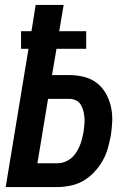

<svg xmlns="http://www.w3.org/2000/svg" viewBox="-20 -755 540 775"><path d="M3 0 95 -558H65V-629H107L124 -735H237L219 -629H328V-558H208L190 -452H259Q289 -452 318 -445Q347 -438 369.5 -421Q392 -404 406.5 -379Q421 -354 427.5 -325.5Q434 -297 433 -266.5Q432 -236 427 -206Q422 -180 414.5 -154Q407 -128 393 -104Q379 -80 359 -59Q339 -38 315 -24.5Q291 -11 264 -5.5Q237 0 211 0ZM131 -96H211Q226 -96 240 -101Q254 -106 266 -115.5Q278 -125 286.5 -138Q295 -151 301 -164.5Q307 -178 310.5 -192.5Q314 -207 317 -221Q319 -236 320.5 -250.5Q322 -265 321 -279Q320 -293 316.5 -307Q313 -321 306 -332.5Q299 -344 286.5 -350Q274 -356 259 -356H174Z"/></svg>

Font: Iosevka SS04
Style: Bold Italic
Weight: 700
Italic angle: -9°
Monospace: yes
Designer: Belleve Invis
Foundry: Belleve Invis
Version: Version 19.0.0; ttfautohint (v1.8.4)